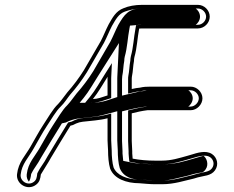

<svg xmlns="http://www.w3.org/2000/svg" viewBox="-20 -702 963 790"><path d="M552.6 -584.4C555.7 -584.7 561.7 -585 563.6 -585H794.5C820.3 -585 843 -607.3 843 -633.5C843 -659.7 820.4 -682 794.5 -682H563.6C535.9 -682 508.4 -676.9 489 -668.5C456.2 -656.8 442.2 -627.6 427.5 -602.5C415 -578.7 406.4 -555.3 394.7 -533C372.8 -495.5 346.3 -449.5 325 -412.9C305.1 -381.2 281.8 -349.9 256.9 -321.9C243.5 -305.5 233.4 -289.2 219.3 -274.3C196.5 -252.5 177.3 -217 159.2 -190.1C140.4 -161.7 121.8 -126.5 105 -97.7C85.1 -62.4 55.7 -35.1 50.1 14.6C45.3 55.4 94.2 84.6 128.6 57.9C142.9 46.8 146.1 33.3 148 16C159.1 -3.4 178 -31.2 189.6 -52.9C214.9 -96.1 243.2 -141 269.8 -184.8C272.9 -185.4 276.9 -186.5 280.2 -187.6L292.9 -193.7C303.2 -198.2 309.3 -199.5 320.4 -201.1C355 -205.3 388.7 -206.5 422.5 -215.4V-124.5C422.5 -109.6 424.6 -94.1 424.6 -83.5C424.6 -58 426.9 -28.6 433.2 -8.1C449.8 33.6 499 51.7 554.1 52C572.4 53.4 596.8 56 617 56H646.8C697.4 56 738.3 41.4 777.4 32.8L794.6 27.7C817.5 21.1 848 22.2 864.6 -1.1C881.8 -25.2 872.8 -54.7 852.1 -68.3C826.2 -85.3 790.4 -72.6 767.4 -65.7L750.3 -60.7C717.4 -51.6 684.9 -41 645.7 -41H618C586.7 -41 554 -43.7 525.8 -49.3C525 -55.6 525.1 -62 524.1 -70.8V-80.1C524.1 -93.3 522.1 -107.8 522.1 -121.6V-235.7C541.8 -240.7 563.5 -245.7 586.7 -248.5H764.5C790.2 -248.5 813 -271.8 813 -297.5C813 -323.4 790 -345.5 764.5 -345.5H598.5C582.3 -345.5 570.4 -344.8 556 -341.4L539.9 -339.4C534.2 -338.4 529.9 -337.5 522.1 -335.7V-376C522.1 -380.3 522.2 -383.1 523 -388.3C527.3 -407.5 527.5 -433 531.3 -451V-451.7C531.3 -457 531.9 -462.1 533.1 -467.4C543.9 -504.6 545.2 -546.2 552.6 -584.4ZM422.5 -379V-309.4L391 -299.2C381.4 -296.5 372 -294.6 362.2 -294.5C384.8 -322.2 403.5 -356 422.7 -386.2C422.6 -383.9 422.5 -381.3 422.5 -379ZM554.2 37C500.9 36.7 460.4 18.6 447.3 -13.1C441.9 -31.2 439.6 -59.2 439.6 -83.5C439.6 -95.8 437.5 -110.8 437.5 -124.5V-234.9L418.7 -229.9C386.8 -221.5 354.2 -220.3 318.4 -215.9C306.5 -214.3 298.7 -212.6 286.6 -207.3L274.6 -201.5C268.4 -199.7 266 -199.3 260.3 -198.1C232.6 -152.4 203.4 -106.1 176.5 -60.2C168.3 -44.9 159.7 -31.1 150.4 -17.8C139.8 -2.4 138 3.3 133.4 11.2C131.5 29.1 129.8 38 119.4 46.1C95.3 64.8 61.8 43.6 65 16.3C70 -28 96.5 -51.9 118 -90.2C134.9 -119.1 153.6 -154.5 171.7 -181.8C190.3 -209.4 209.5 -244.2 229.7 -263.5C245.7 -278.8 256.2 -297.2 268.3 -312.1C294.8 -342 317.1 -372.1 337.8 -405.1C359.6 -442.5 385.5 -487.5 407.8 -525.7C420.4 -549.8 429 -572.8 440.6 -595.2C456.5 -622.5 468 -645.1 494 -654.4C512.1 -660.8 536.6 -667 563.6 -667H794.5C812 -667 828 -651.2 828 -633.5C828 -615.8 812 -600 794.5 -600H563.6C560.5 -600 555 -599.6 551.4 -599.3L540 -598.4L537.9 -587.2C530.2 -547.4 528.7 -506.3 518.7 -471.5C517 -465.7 516.4 -457.1 516.3 -452.5C512.2 -431.6 512.1 -408.2 508.3 -391.6C507.1 -386.2 507.1 -380.8 507.1 -376V-316.7L525.5 -321.1C533 -322.8 537.6 -323.8 542.1 -324.6L558.7 -326.6C571.9 -329.7 582.3 -330.5 598.5 -330.5H764.5C781.8 -330.5 798 -314.7 798 -297.5C798 -280.1 781.5 -263.5 764.5 -263.5H585.8C561.3 -260.5 538.6 -255.4 518.4 -250.3L507.1 -247.4V-121.6C507.1 -106.4 509.1 -91.8 509.1 -80.1V-70C510 -61.9 509.9 -55.4 511 -47.4L512.3 -36.7L522.9 -34.6C535.7 -32 547.7 -30 559.1 -28.9L559.8 -28.9C578.1 -28.8 598.4 -26 618 -26H645.7C687.7 -26 721.9 -37.2 754.5 -46.3L771.6 -51.3C796.6 -58.8 826.1 -67.4 843.9 -55.7C858.1 -46.4 864.2 -26.4 852.4 -9.9C840.8 6.3 818.9 5.2 790.4 13.3L773.6 18.2C732.6 27.4 694.4 41 646.8 41H617C597.6 41 573.2 37.1 554.2 37ZM437.5 -379C437.5 -381 437.6 -383.4 437.7 -385.5L440.4 -442.3L410 -394.3C390.5 -363.5 372 -330.3 350.6 -304L330.4 -279.2L362.4 -279.5C362.4 -279.5 364.3 -279.5 365.4 -279.5L365.9 -279.5C376.6 -280.4 384.9 -281.9 395.3 -284.8L437.5 -298.5ZM617 41H646.8C677.1 41 708.5 30.8 754.7 20.4L770.1 15.8C811.1 4.1 813.1 13 826 -5C840.6 -25.6 830 -52.6 817.2 -61C811.4 -59.7 802.2 -56.9 792.2 -53.9L774.6 -48.8C744.1 -40.3 704.4 -26 645.7 -26H618C589.5 -26 569.6 -28.8 559.3 -28.9C540.2 -29 523.3 -32.8 507.1 -36.1L487 -40.1C485.6 -50.7 485.5 -58.1 484.1 -70.5V-80.1C484.1 -92.7 482.1 -107.3 482.1 -121.6V-243.7L499.7 -248.2C521.5 -253.7 549.6 -259.8 580.4 -263.5H754.7C762.7 -268.6 773 -282.6 773 -297.5C773 -312.3 763.3 -325.4 755.1 -330.5H598.5C583.6 -330.5 582.8 -330 573.1 -327.7L554.8 -325.5C552.4 -325 549.4 -324.4 543.4 -323L482.1 -308.5V-376C482.1 -380.6 482.2 -383.4 483 -389.3C487.3 -408 487.4 -433 491.3 -451.7C491.3 -457.5 491.9 -462.8 493.3 -468.9C503.9 -505.4 505.2 -546.6 512.7 -585.5L514.9 -596.6L543.9 -599C550.6 -599.6 553.4 -600 563.6 -600H785.2C793 -605 803 -618.3 803 -633.5C803 -648.5 793.6 -661.7 785.2 -667H563.6C508.7 -667 492 -643 466.7 -599.4C454.7 -576.4 446 -553.1 433.8 -529.9C411.7 -492 385.6 -446.6 364 -409.5C343.7 -377.2 320.7 -346.2 295 -317.3C282.3 -301.8 272.3 -285.5 256.8 -269.1C235.7 -248.9 216.5 -213.8 198 -186.5C179.6 -158.7 160.9 -123.4 144.1 -94.6C123.4 -57.7 95.4 -32.4 90 15.3C88.6 27.2 92.4 37.6 98.7 45.3C104.1 38.3 106.7 27.4 108.2 14C112.1 7.2 114.4 0.9 124 -13C133.4 -26.4 142.2 -40.7 150.5 -56C177.3 -101.7 206.8 -148.6 234.7 -194.5L249.8 -197.7C250.1 -197.8 250.4 -197.9 251.5 -198.2L261.9 -203.2C275.2 -209 290.9 -213 307.2 -215.2C349.7 -220.4 374.5 -221.1 399.5 -227.7L462.5 -244.3V-124.5C462.5 -110 464.6 -94.7 464.6 -83.5C464.6 -58.5 466.9 -29.5 472.8 -10C488.5 28.5 527.9 36.9 554.6 37C575.8 37.1 604 41 617 41ZM462.5 -379V-302.6L416 -287.5C401.5 -283.4 383.3 -279.6 363.3 -279.5L307.7 -278.9L324 -298.9C345.8 -325.6 364.4 -359.2 383.8 -389.7L469.4 -524.9L462.7 -386C462.6 -383.7 462.5 -381.2 462.5 -379Z"/></svg>

Font: HoneyBee
Style: Blur
Weight: 700
Foundry: Cannot Into Space Fonts
Version: Version 0.89